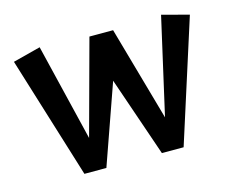

<svg xmlns="http://www.w3.org/2000/svg" viewBox="-78 -614 890 734"><g transform="rotate(-15 367.0 -247.0)"><path d="M478.5 8.8 370.1 -306.6 258.8 8.8H171.9L22.5 -474.6L131.8 -502.9L224.6 -119.1L326.2 -493.2H419.9L525.4 -120.1L612.3 -502.9L718.8 -474.6L564.5 8.8Z"/></g></svg>

Font: Puritan
Style: Bold
Weight: 700
Version: 2.1